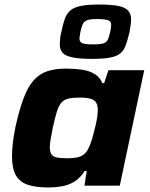

<svg xmlns="http://www.w3.org/2000/svg" viewBox="-20 -820 663 848"><path d="M194 8Q138 8 102.5 -4Q67 -16 50 -46Q33 -76 33 -130Q33 -155 36.5 -187Q40 -219 48 -258Q65 -335 84 -385.5Q103 -436 128.5 -465Q154 -494 189 -505.5Q224 -517 271 -517Q308 -517 340 -512.5Q372 -508 396 -494.5Q420 -481 432 -453H440L459 -510H617L509 0H353L363 -65H354Q334 -33 308 -17.5Q282 -2 253 3Q224 8 194 8ZM279 -121Q305 -121 322 -125Q339 -129 350.5 -138Q362 -147 369 -162Q375 -172 381 -189Q387 -206 392 -225.5Q397 -245 402 -265.5Q407 -286 409.5 -304Q412 -322 412 -334Q412 -365 395 -377Q378 -389 334 -389Q303 -389 284 -385Q265 -381 252.5 -368Q240 -355 231.5 -328Q223 -301 213 -255Q207 -225 203.5 -204.5Q200 -184 200 -169Q200 -148 208 -137.5Q216 -127 233 -124Q250 -121 279 -121ZM386 -560Q331 -560 300 -566.5Q269 -573 256.5 -587Q244 -601 244 -624Q244 -635 245.5 -649Q247 -663 251 -679Q258 -714 266.5 -737.5Q275 -761 291.5 -774.5Q308 -788 338 -794Q368 -800 417 -800Q473 -800 503.5 -793.5Q534 -787 546.5 -772.5Q559 -758 559 -735Q559 -724 557 -709.5Q555 -695 552 -678Q544 -644 535.5 -620.5Q527 -597 511 -584Q495 -571 465.5 -565.5Q436 -560 386 -560ZM389 -624Q423 -624 437 -628.5Q451 -633 456.5 -645.5Q462 -658 467 -680Q469 -689 470 -697Q471 -705 471 -711Q471 -725 459 -730Q447 -735 413 -736Q380 -736 365.5 -731Q351 -726 345.5 -713.5Q340 -701 335 -679Q334 -669 332.5 -662Q331 -655 331 -649Q331 -635 343 -629.5Q355 -624 389 -624Z"/></svg>

Font: Saira SemiExpanded
Style: Bold Italic
Weight: 700
Width: 6
Italic angle: -12°
Designer: Hector Gatti with collaboration of the Omnibus-Type team
Foundry: Omnibus-Type
Version: Version 1.101